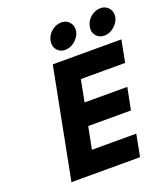

<svg xmlns="http://www.w3.org/2000/svg" viewBox="-158 -1003 975 1115"><g transform="rotate(-20 329.0 -446.0)"><path d="M222 -680H646L620 -544H346L320 -409H584L557 -273H293L266 -136H540L514 0H90ZM499 -813Q505 -846 532.5 -869Q560 -892 593 -892Q625 -892 644 -869Q663 -846 657 -813Q650 -781 622 -757.5Q594 -734 562 -734Q529 -734 510.5 -757.5Q492 -781 499 -813ZM257 -813Q263 -846 290.5 -869Q318 -892 351 -892Q383 -892 402 -869Q421 -846 415 -813Q408 -781 380 -757.5Q352 -734 320 -734Q287 -734 268.5 -757.5Q250 -781 257 -813Z"/></g></svg>

Font: Teachers[wght] Italic
Style: Regular
Weight: 400
Designer: Alfredo Marco Pradil & Chank Diesel
Version: Version 1.000;Glyphs 3.1.2 (3151)